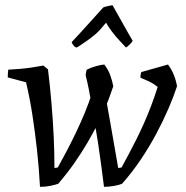

<svg xmlns="http://www.w3.org/2000/svg" viewBox="-20 -712 721 744"><path d="M135 12Q131 -62 123.5 -130Q116 -198 106 -263.5Q96 -329 81 -393L10 -412Q10 -418 10.5 -426.5Q11 -435 12 -442Q33 -443 56.5 -445Q80 -447 103.5 -450.5Q127 -454 148 -458L166 -443Q174 -377 179.5 -312Q185 -247 188 -184.5Q191 -122 191 -61L204 -63Q220 -92 237.5 -125Q255 -158 273 -195.5Q291 -233 308 -273.5Q325 -314 338 -357L335 -307Q330 -336 324.5 -364Q319 -392 312 -420Q312 -425 313.5 -431.5Q315 -438 316 -442Q332 -450 351.5 -455.5Q371 -461 384 -462Q399 -443 407 -421Q415 -399 419 -378Q412 -357 403.5 -334Q395 -311 384 -286Q385 -301 386 -315.5Q387 -330 388 -345Q397 -298 405 -250.5Q413 -203 421.5 -156Q430 -109 438 -61L451 -63Q464 -87 478.5 -114Q493 -141 508 -171Q523 -201 537.5 -233.5Q552 -266 565.5 -301.5Q579 -337 591 -375Q574 -389 554 -398Q534 -407 524 -411Q524 -416 525 -422.5Q526 -429 528 -433Q542 -437 562 -442.5Q582 -448 601 -453.5Q620 -459 631 -462Q645 -443 653.5 -422Q662 -401 666 -378Q653 -338 632.5 -290.5Q612 -243 585 -192.5Q558 -142 525 -93Q492 -44 453 0Q442 5 421.5 8.5Q401 12 383 12Q378 -28 372.5 -69.5Q367 -111 360.5 -154Q354 -197 346 -239L359 -233Q341 -197 318.5 -158.5Q296 -120 268 -80Q240 -40 206 0Q195 4 176 8Q157 12 135 12ZM283 -531 277 -528Q271 -528 264.5 -536.5Q258 -545 258 -549Q274 -566 295 -589Q316 -612 338 -636.5Q360 -661 379 -682Q382 -685 398 -688.5Q414 -692 416 -692L471 -594L494 -554Q493 -550 483 -540Q473 -530 468 -528Q457 -540 442 -556Q427 -572 413.5 -590Q400 -608 391 -624L367 -596Q358 -586 344.5 -575Q331 -564 315.5 -553Q300 -542 283 -531Z"/></svg>

Font: Labrada
Style: Italic
Weight: 400
Italic angle: -7°
Designer: Mercedes Jáuregui
Foundry: Omnibus-Type Team
Version: Version 1.000